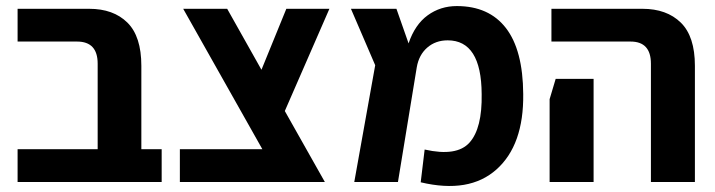

<svg xmlns="http://www.w3.org/2000/svg" viewBox="-20 -600 2357 633"><path d="M446 -108H513V0H302H38V-108H302V-390Q302 -463 234 -463H38V-571H274Q354 -571 400 -525.5Q446 -480 446 -383Z M1066 -571 919 -234 1051 0H906H573V-108H845L584 -571H729L842 -370L924 -571Z M1705 -290Q1707 -122 1617 -41.5Q1527 39 1367 1L1380 -107Q1486 -83 1528 -130Q1570 -177 1568 -290Q1567 -467 1456 -467Q1416 -467 1388.5 -443Q1361 -419 1354 -378L1292 0H1148L1217 -385L1137 -571H1287L1327 -457Q1348 -519 1390 -549.5Q1432 -580 1486 -580Q1592 -580 1648 -507.5Q1704 -435 1705 -290Z M2126 0V-390Q2126 -463 2059 -463H1798V-571H2098Q2178 -571 2224.5 -525.5Q2271 -480 2271 -383V0ZM1792 0V-273L1812 -340H1937V0Z"/></svg>

Font: Assistant
Style: Bold
Weight: 700
Designer: Hebrew By Ben Nathan, Latin by Paul Hunt
Version: Version 2.001;PS 002.001;hotconv 1.0.88;makeotf.lib2.5.64775